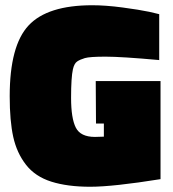

<svg xmlns="http://www.w3.org/2000/svg" viewBox="-20 -703 659 732"><path d="M592 -394V-20Q411 9 324 9Q237 9 175.5 -10.5Q114 -30 79 -75Q44 -120 30.5 -181Q17 -242 17 -336Q17 -529 89 -606Q161 -683 332 -683Q383 -683 447 -674.5Q511 -666 549 -658L587 -649V-474Q443 -487 382.5 -487Q322 -487 303.5 -481.5Q285 -476 274 -468.5Q263 -461 258 -439Q251 -408 251 -330Q251 -252 269 -216.5Q287 -181 342 -181L376 -182V-232H346L345 -394Z"/></svg>

Font: Titillium Web
Style: Black
Weight: 900
Version: Version 1.001;PS 35.000;hotconv 1.0.70;makeotf.lib2.5.55311